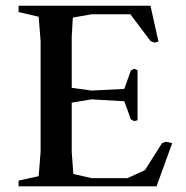

<svg xmlns="http://www.w3.org/2000/svg" viewBox="-20 -661 659 681"><path d="M45.9 0V-20.5L117.2 -36.1L124 -122.1V-515.6L117.2 -601.6L45.9 -618.2V-640.6H513.7L542 -513.7L527.3 -509.8L513.7 -515.6L442.4 -610.4H304.7L238.3 -598.6L234.4 -530.3V-349.6L304.7 -339.8L420.9 -345.7L444.3 -411.1L455.1 -417L467.8 -412.1V-234.4L456.1 -231.4L444.3 -237.3L420.9 -301.8L304.7 -308.6L234.4 -296.9V-122.1L240.2 -43.9L304.7 -29.3H432.6L494.1 -57.6L554.7 -153.3L568.4 -158.2L590.8 -153.3L535.2 0Z"/></svg>

Font: Comprehension SemiBold
Style: Regular
Weight: 600
Designer: Alfredo Marco Pradil
Foundry: Alfredo Marco Pradil
Version: 1.0